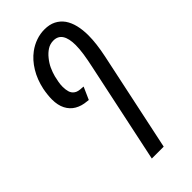

<svg xmlns="http://www.w3.org/2000/svg" viewBox="-271 -705 1010 1010"><g transform="rotate(-45 234.0 -200.0)"><path d="M209 240.2 327.1 -317.9Q337.4 -364.7 342.8 -401.1Q348.1 -437.5 348.1 -464.8Q348.1 -513.7 331.8 -539.3Q315.4 -564.9 281.7 -564.9Q256.8 -564.9 236.3 -551.8Q215.8 -538.6 199.2 -517.6Q181.6 -496.1 171.1 -473.1Q160.6 -450.2 154.3 -426.3Q149.9 -408.7 147 -391.6Q144 -374.5 144 -358.9Q144 -336.9 148.9 -320.6Q153.8 -304.2 167 -294.4Q174.8 -288.1 186.5 -285.4Q198.2 -282.7 213.4 -282.2L223.1 -281.2L192.4 -211.9L180.2 -213.4Q143.6 -216.3 115.7 -232.4Q87.9 -248.5 72.5 -278.3Q57.1 -308.1 57.1 -351.1Q57.1 -366.2 59.1 -384.8Q61 -403.3 64.9 -423.3Q77.1 -480.5 104.5 -525.4Q131.8 -570.3 169.9 -598.6Q196.3 -618.2 227.1 -628.9Q257.8 -639.6 290 -639.6Q326.7 -639.6 353.3 -626.2Q379.9 -612.8 397.9 -587.9Q415 -563 423.3 -529.1Q431.6 -495.1 431.6 -453.1Q431.6 -394 414.6 -313L297.4 240.2Z"/></g></svg>

Font: Open Sans Condensed Medium
Style: Italic
Weight: 500
Width: 3
Italic angle: -12°
Designer: Monotype Design Team
Foundry: Monotype Imaging Inc.
Version: Version 3.000